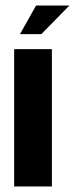

<svg xmlns="http://www.w3.org/2000/svg" viewBox="-20 -672 270 692"><path d="M31 0V-495H167V0ZM52 -549 110 -652H230L129 -549Z"/></svg>

Font: Alumni Sans Thin ExtraBold
Style: Regular
Weight: 800
Version: Version 1.018